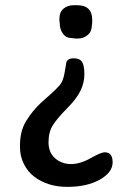

<svg xmlns="http://www.w3.org/2000/svg" viewBox="-20 -603 523 740"><path d="M209 -530.3Q209 -556.6 224.9 -569.8Q240.7 -583 265.1 -583H276.4Q335.4 -583 335.4 -526.9V-515.6Q334 -508.3 334 -504.4Q334 -481.4 317.9 -468Q301.8 -454.6 282.2 -454.6H269.5L253.9 -456.5Q234.4 -456.5 222.4 -473.4Q210.4 -490.2 210.4 -511.2L209 -523.9ZM383.3 -16.1Q414.1 -16.1 414.1 22.7Q414.1 61.5 364.7 89.4Q315.4 117.2 239 117.2Q162.6 117.2 110.4 76.7Q87.4 59.1 72.3 29.5Q57.1 0 57.1 -35.2V-43.9Q57.1 -98.1 81.1 -137.2Q105 -176.3 139.6 -208.5L173.3 -238.3Q196.3 -258.8 210.2 -274.7Q224.1 -290.5 229.5 -325.7Q234.9 -360.8 235.8 -363.3Q241.7 -378.4 264.4 -378.4Q287.1 -378.4 296.1 -364.5Q305.2 -350.6 305.2 -316.9Q305.2 -283.2 289.6 -252Q273.9 -220.7 237.8 -184.6Q201.7 -148.4 184.3 -121.3Q167 -94.2 167 -54.7Q167 -15.1 192.4 7.1Q217.8 29.3 253.4 29.3Q289.1 29.3 329.3 6.6Q369.6 -16.1 383.3 -16.1Z"/></svg>

Font: Averia Gruesa Libre
Style: Regular
Weight: 400
Italic angle: -1.70001°
Version: Version 1.002